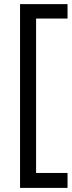

<svg xmlns="http://www.w3.org/2000/svg" viewBox="-20 -727 350 930"><path d="M307.1 -637.2V-707H77.1V183.1H307.1V110.8H154.8V-637.2Z"/></svg>

Font: FAU Chimera
Style: Regular
Weight: 400
Version: Version 1.002;hotconv 1.0.117;makeotfexe 2.5.65602